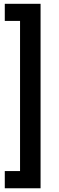

<svg xmlns="http://www.w3.org/2000/svg" viewBox="-20 -840 311 1019"><path d="M5.4 -819.8H195.3V159.2H5.4V67.9H86.4V-729H5.4Z"/></svg>

Font: Vazirmatn RD UI FD Medium
Style: Regular
Weight: 500
Designer: Saber Rastikerdar
Foundry: Saber Rastikerdar
Version: Version 33.003